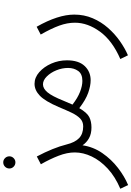

<svg xmlns="http://www.w3.org/2000/svg" viewBox="150 -746 810 1184"><g transform="rotate(-90 555.0 -154.0)"><path d="M6 231 -17 183Q58 151 107.5 105Q157 59 182 6.5Q207 -46 207 -98Q207 -145 186.5 -198Q166 -251 134 -307L182 -332Q209 -281 227.5 -235Q246 -189 256 -149Q269 -96 295.5 -71Q322 -46 367 -46Q382 -46 388 -39Q394 -32 394 -22Q394 -11 385.5 -3Q377 5 361 5Q322 5 295 -10Q268 -25 251 -50Q241 17 202.5 72.5Q164 128 111.5 168.5Q59 209 6 231ZM146 -464Q130 -464 119 -475Q108 -486 108 -501Q108 -517 119 -528Q130 -539 146 -539Q161 -539 172 -528Q183 -517 183 -501Q183 -486 172 -475Q161 -464 146 -464Z M361 5 368 -46Q397 -46 416.5 -65Q436 -84 452 -117.5Q468 -151 487 -197Q523 -281 557 -313.5Q591 -346 630 -346Q669 -346 702 -317Q735 -288 755 -242.5Q775 -197 775 -146Q775 -74 740 -37Q705 0 652 0Q618 0 575 -15Q532 -30 480 -70Q452 -22 425 -8.5Q398 5 361 5ZM526 -168Q513 -136 502 -112Q543 -80 580.5 -65.5Q618 -51 648 -51Q691 -51 709.5 -77Q728 -103 728 -139Q728 -176 713.5 -211.5Q699 -247 675.5 -270.5Q652 -294 627 -294Q601 -294 577.5 -266Q554 -238 526 -168Z M806 230 783 183Q896 134 951.5 58Q1007 -18 1007 -97Q1007 -144 989 -193.5Q971 -243 934 -308L982 -333Q1057 -201 1057 -101Q1057 -40 1034.5 12.5Q1012 65 975 107Q938 149 894 180Q850 211 806 230Z"/></g></svg>

Font: Noto Sans Arabic UI SmCn Lt
Style: Regular
Weight: 300
Width: 4
Designer: Monotype Design Team, Nadine Chahine and Nizar Qandah
Foundry: Monotype Imaging Inc.
Version: Version 2.010; ttfautohint (v1.8.4.7-5d5b)